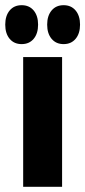

<svg xmlns="http://www.w3.org/2000/svg" viewBox="-31 -720 328 740"><path d="M58.3 0V-500H208.3V0ZM214.2 -550Q185 -550 167.9 -570.4Q150.8 -590.8 150.8 -625Q150.8 -659.2 167.9 -679.6Q185 -700 214.2 -700Q243.3 -700 260.4 -679.6Q277.5 -659.2 277.5 -625Q277.5 -590.8 260.4 -570.4Q243.3 -550 214.2 -550ZM52.5 -550Q23.3 -550 6.2 -570.4Q-10.8 -590.8 -10.8 -625Q-10.8 -659.2 6.2 -679.6Q23.3 -700 52.5 -700Q81.7 -700 98.8 -679.6Q115.8 -659.2 115.8 -625Q115.8 -590.8 98.8 -570.4Q81.7 -550 52.5 -550Z"/></svg>

Font: Funnel Sans Light ExtraBold
Style: Regular
Weight: 800
Version: Version 1.000